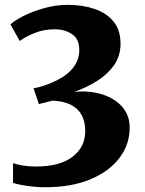

<svg xmlns="http://www.w3.org/2000/svg" viewBox="-20 -772 613 810"><path d="M169.5 18Q135 18 96 12.5Q57 7 35 -0.5V-83.5Q56 -77 79.2 -73.2Q102.5 -69.5 132 -69.5Q232 -69.5 285.8 -110.5Q339.5 -151.5 339.5 -218.5Q339.5 -340.5 202 -347.5Q190.5 -344.5 173 -340Q155.5 -335.5 144 -333L121.5 -399.5Q142.5 -403 163.2 -410Q184 -417 202.5 -425Q259.5 -450 287 -484.5Q314.5 -519 314.5 -560.5Q314.5 -608.5 283 -628.5Q251.5 -648.5 212.5 -648.5Q164 -648.5 124.5 -632.2Q85 -616 63.5 -599L24 -669Q40.5 -685 78.5 -704.2Q116.5 -723.5 166 -737.5Q215.5 -751.5 266 -751.5Q328.5 -751.5 378.8 -734.5Q429 -717.5 458.8 -681.5Q488.5 -645.5 488.5 -587.5Q488.5 -535.5 460.5 -496.2Q432.5 -457 388 -429.5Q343.5 -402 293.5 -384.5Q359.5 -390.5 412.2 -373.5Q465 -356.5 496 -320.8Q527 -285 527 -234.5Q527.5 -164 484.8 -106.8Q442 -49.5 362 -15.8Q282 18 169.5 18Z"/></svg>

Font: Merriweather Black
Style: Regular
Weight: 900
Designer: Eben Sorkin
Foundry: Eben Sorkin
Version: Version 2.200;gftools[0.9.31]